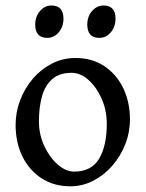

<svg xmlns="http://www.w3.org/2000/svg" viewBox="-20 -650 519 684"><path d="M442.9 -224.1Q442.9 -178.2 426 -135.5Q409.2 -92.8 379.6 -59.1Q350.1 -25.4 311.8 -5.9Q273.4 13.7 230.5 13.7Q171.9 13.7 127.9 -14.9Q84 -43.5 59.8 -93Q35.6 -142.6 35.6 -205.1Q35.6 -251 52 -293.7Q68.4 -336.4 97.4 -370.1Q126.5 -403.8 165.3 -423.6Q204.1 -443.4 248.5 -443.4Q307.6 -443.4 351.1 -414.8Q394.5 -386.2 418.7 -336.7Q442.9 -287.1 442.9 -224.1ZM360.4 -208.5Q360.4 -257.3 342 -298.6Q323.7 -339.8 295.2 -365.2Q266.6 -390.6 235.4 -390.6Q191.4 -390.6 165.8 -367.9Q140.1 -345.2 129.4 -306.2Q118.7 -267.1 118.7 -218.3Q118.7 -169.9 138.2 -128.9Q157.7 -87.9 186.5 -63.2Q215.3 -38.6 243.7 -38.6Q305.7 -38.6 333 -84.5Q360.4 -130.4 360.4 -208.5ZM206.1 -583.5Q206.1 -555.2 189.5 -535.2Q172.9 -515.1 148.4 -515.1Q105.5 -515.1 105.5 -562.5Q105.5 -591.3 122.6 -610.8Q139.6 -630.4 163.1 -630.4Q206.1 -630.4 206.1 -583.5ZM391.6 -583.5Q391.6 -555.2 375 -535.2Q358.4 -515.1 334 -515.1Q291 -515.1 291 -562.5Q291 -591.3 308.1 -610.8Q325.2 -630.4 348.6 -630.4Q391.6 -630.4 391.6 -583.5Z"/></svg>

Font: Namdhinggo
Style: Regular
Weight: 400
Designer: Victor Gaultney
Foundry: SIL International
Version: Version 3.001